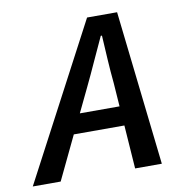

<svg xmlns="http://www.w3.org/2000/svg" viewBox="-108 -727 783 800"><g transform="rotate(-10 283.5 -327.0)"><path d="M261 -366 213 -266H381L374 -365Q369 -416 366 -466.5Q363 -517 360 -569H355Q331 -518 308.5 -468Q286 -418 261 -366ZM-33 0 312 -654H439L513 0H400L387 -184H173L85 0Z"/></g></svg>

Font: Source Code Pro Semibold
Style: Italic
Weight: 600
Italic angle: -11°
Monospace: yes
Designer: Paul D. Hunt, Teo Tuominen
Foundry: Adobe Systems Incorporated
Version: Version 1.050;PS 1.000;hotconv 16.6.51;makeotf.lib2.5.65220